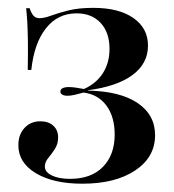

<svg xmlns="http://www.w3.org/2000/svg" viewBox="-20 -447 435 479"><path d="M185.5 11.3Q112.9 11.3 69.4 -14.9Q25.8 -41.1 25.8 -84.7Q25.8 -111.3 41.1 -127.8Q56.5 -144.4 80.6 -144.4Q100.8 -144.4 112.9 -133.5Q125 -122.6 125 -104Q125 -87.9 116.9 -75.4Q108.9 -62.9 100.4 -52.8Q91.9 -42.7 91.9 -31.5Q91.9 -17.7 109.3 -9.3Q126.6 -0.8 154.8 -0.8Q207.3 -0.8 236.7 -30.6Q266.1 -60.5 266.1 -111.3Q266.1 -155.6 245.6 -183.5Q225 -211.3 188.7 -216.1Q176.6 -212.9 166.5 -210.5Q156.5 -208.1 148.4 -208.1Q140.3 -208.1 135.5 -210.9Q130.6 -213.7 130.6 -218.5Q130.6 -224.2 136.3 -227Q141.9 -229.8 151.6 -229.8Q158.9 -229.8 167.7 -228.6Q176.6 -227.4 189.5 -225Q220.2 -238.7 236.7 -264.5Q253.2 -290.3 253.2 -325Q253.2 -366.1 231 -389.9Q208.9 -413.7 171 -413.7Q124.2 -413.7 94.8 -376.6Q65.3 -339.5 58.1 -272.6H49.2Q50 -314.5 49.6 -343.5Q49.2 -372.6 48 -392.7Q46.8 -412.9 45.2 -426.6H54Q58.1 -413.7 63.7 -407.7Q69.4 -401.6 78.2 -401.6Q90.3 -401.6 107.7 -408.1Q125 -414.5 150.8 -421Q176.6 -427.4 212.9 -427.4Q276.6 -427.4 312.9 -402Q349.2 -376.6 349.2 -333.1Q349.2 -288.7 310.9 -260.1Q272.6 -231.5 199.2 -221.8V-221Q279.8 -219.4 323.4 -189.9Q366.9 -160.5 366.9 -109.7Q366.9 -54.8 317.3 -21.8Q267.7 11.3 185.5 11.3Z"/></svg>

Font: Playfair 144pt SemiCondensed SemiBold
Style: Regular
Weight: 600
Width: 4
Designer: Claus Eggers Sørensen
Foundry: Claus Eggers Sørensen
Version: Version 2.203